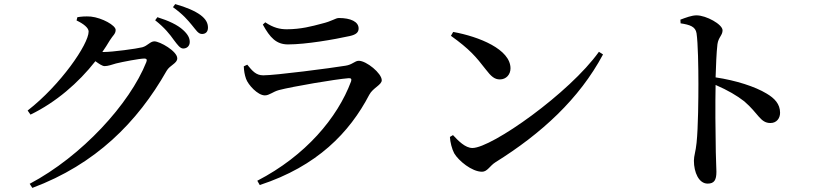

<svg xmlns="http://www.w3.org/2000/svg" viewBox="-20 -851 4040 938"><path d="M829 -656C848 -631 860 -614 875 -614C894 -614 907 -627 907 -646C907 -665 898 -683 875 -704C847 -730 803 -750 749 -767L738 -752C784 -716 810 -683 829 -656ZM917 -729C938 -704 948 -685 967 -685C985 -685 996 -696 996 -716C996 -738 986 -758 959 -778C933 -797 890 -816 836 -831L825 -816C876 -779 897 -753 917 -729ZM125 47 138 67C446 -48 651 -253 794 -505C810 -533 846 -541 846 -566C846 -601 761 -649 734 -649C714 -649 701 -627 675 -620C648 -613 529 -597 489 -597H480C493 -616 505 -634 516 -653C532 -679 545 -685 545 -705C545 -727 479 -764 424 -770C396 -772 377 -770 358 -767L354 -751C388 -735 413 -715 413 -697C413 -635 275 -435 115 -311L129 -291C253 -351 363 -446 446 -552C464 -539 480 -528 491 -528C508 -528 526 -535 547 -541C579 -549 663 -565 685 -565C695 -565 700 -561 695 -548C614 -344 380 -88 125 47Z M1171 -527C1172 -504 1175 -486 1182 -466C1192 -437 1239 -385 1274 -385C1296 -385 1313 -403 1343 -411C1408 -428 1618 -464 1683 -469C1695 -470 1699 -465 1695 -453C1629 -276 1473 -90 1237 32L1249 53C1530 -39 1688 -204 1784 -388C1802 -422 1845 -436 1845 -459C1845 -493 1770 -554 1733 -554C1713 -554 1702 -535 1668 -530C1595 -518 1326 -483 1266 -483C1231 -483 1213 -504 1188 -535ZM1689 -675C1721 -682 1732 -694 1732 -712C1732 -745 1693 -763 1636 -763C1618 -763 1605 -748 1550 -735C1505 -723 1450 -708 1381 -708C1348 -708 1316 -715 1276 -742L1264 -731C1299 -667 1330 -634 1387 -634C1475 -634 1612 -658 1689 -675Z M2194 -695 2183 -676C2275 -610 2305 -574 2353 -512C2379 -478 2396 -463 2422 -463C2453 -463 2474 -487 2474 -517C2474 -610 2321 -672 2194 -695ZM2906 -598C2763 -397 2382 -128 2288 -128C2253 -128 2219 -163 2193 -191L2178 -182C2179 -158 2188 -122 2199 -102C2220 -66 2285 -12 2335 -12C2361 -12 2373 -41 2400 -58C2626 -199 2810 -368 2926 -585Z M3304 -755 3305 -737C3351 -730 3378 -721 3383 -688C3390 -641 3392 -523 3392 -441C3392 -374 3391 -227 3383 -153C3379 -111 3370 -90 3370 -66C3370 -9 3394 46 3437 46C3469 46 3480 29 3480 -12C3480 -27 3478 -59 3477 -108C3475 -203 3474 -348 3476 -436C3536 -410 3580 -384 3616 -356C3686 -296 3694 -250 3744 -250C3774 -250 3791 -273 3791 -300C3791 -343 3764 -371 3725 -394C3669 -428 3576 -458 3476 -473C3478 -531 3480 -593 3485 -635C3490 -670 3510 -678 3510 -703C3510 -732 3430 -776 3383 -776C3359 -776 3331 -765 3304 -755Z"/></svg>

Font: Noto Serif CJK KR SemiBold
Style: Regular
Weight: 600
Designer: Ryoko NISHIZUKA 西塚涼子 (kana & ideographs); Frank Grießhammer (Latin, Greek & Cyrillic); Wenlong ZHANG 张文龙 (bopomofo); San
Foundry: Adobe
Version: Version 2.001;hotconv 1.1.0;makeotfexe 2.6.0